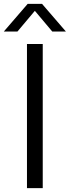

<svg xmlns="http://www.w3.org/2000/svg" viewBox="-54 -966 359 986"><path d="M84.5 0V-740H165.5V0ZM-34.5 -804 88 -946H162L284.5 -804H214.5L116.5 -920.5H133.5L35.5 -804Z"/></svg>

Font: Encode Sans SC
Style: Regular
Weight: 400
Version: Version 3.002